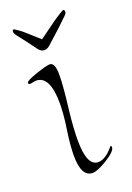

<svg xmlns="http://www.w3.org/2000/svg" viewBox="-111 -506 383 559"><g transform="rotate(-20 80.0 -226.5)"><path d="M160 -464Q163 -464 163 -456Q163 -452 152.5 -442.5Q142 -433 128 -419L87 -382Q78 -373 68 -373Q59 -373 51 -382L25 -417Q15 -430 7.5 -439.5Q0 -449 0 -454Q0 -462 6 -460Q8 -459 18.5 -451.5Q29 -444 42 -432L72 -405Q80 -411 88.5 -417Q97 -423 112 -434Q121 -441 135.5 -450.5Q150 -460 156 -463Q158 -464 160 -464ZM78 11Q43 11 43 -55Q43 -68 44.5 -87.5Q46 -107 50 -133Q54 -159 55.5 -179Q57 -199 57 -212Q57 -298 14 -298Q11 -298 4.5 -296.5Q-2 -295 -5 -295Q-10 -295 -10 -300Q-10 -306 25 -318Q58 -329 68 -329Q84 -329 84 -291Q84 -275 82 -250Q80 -225 76 -192Q72 -159 70.5 -134.5Q69 -110 69 -93Q69 -13 104 -13Q127 -13 153 -45Q156 -45 156 -40Q156 -28 124 -8Q93 11 78 11Z"/></g></svg>

Font: Shalimar
Style: Regular
Weight: 400
Designer: Robert E. Leuschke
Foundry: Robert E. Leuschke
Version: Version 1.010; ttfautohint (v1.8.3)